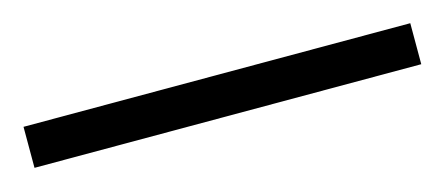

<svg xmlns="http://www.w3.org/2000/svg" viewBox="-25 13 461 199"><g transform="rotate(-15 205.5 112.0)"><path d="M-2 90H413V134H-2Z"/></g></svg>

Font: OpenSansMMV
Style: Light
Weight: 300
Foundry: Ascender Corporation
Version: Version 4.001